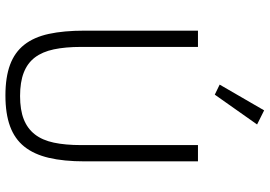

<svg xmlns="http://www.w3.org/2000/svg" viewBox="-163 -819 994 708"><g transform="rotate(90 334.0 -465.0)"><path d="M153 -698V-267Q153 -209 162 -166.5Q171 -124 192 -96.5Q213 -69 248 -55.5Q283 -42 334 -42Q385 -42 419.5 -55.5Q454 -69 475.5 -96.5Q497 -124 506 -166.5Q515 -209 515 -267V-698H575V-280Q575 -203 562 -148Q549 -93 520.5 -57.5Q492 -22 445.5 -5Q399 12 332 12Q265 12 219 -5Q173 -22 145 -57.5Q117 -93 105 -148Q93 -203 93 -280V-698ZM329 -760 292 -778 387 -942 439 -916Z"/></g></svg>

Font: IBM Plex Thai Light
Style: Regular
Weight: 300
Designer: Mike Abbink, Paul van der Laan, Pieter van Rosmalen, Ben Mitchell, Mark Frömberg
Foundry: Bold Monday
Version: Version 1.0